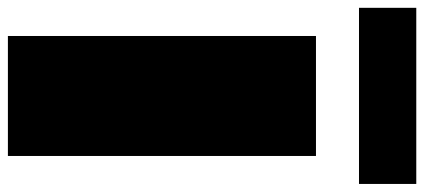

<svg xmlns="http://www.w3.org/2000/svg" viewBox="-325 -760 1074 486"><g transform="rotate(90 212.0 -517.0)"><path d="M363.8 0H60.1V-779.8H363.8ZM-11.2 -1033.7H434.6V-888.7H-11.2Z"/></g></svg>

Font: Rammetto One
Style: Regular
Weight: 400
Designer: Vernon Adams
Foundry: Vernon Adams
Version: Version 1.100; ttfautohint (v1.8.4.7-5d5b)